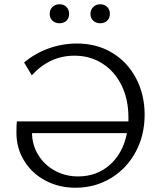

<svg xmlns="http://www.w3.org/2000/svg" viewBox="-20 -871 755 900"><path d="M57 -249Q57 -284 59 -302H582V-321Q582 -405 550 -470.5Q518 -536 460.5 -573Q403 -610 329 -610Q213 -610 129 -518L93 -578Q144 -621 208 -644Q272 -667 341 -667Q434 -667 506 -623.5Q578 -580 618 -503.5Q658 -427 658 -333Q658 -236 615.5 -158Q573 -80 499 -35.5Q425 9 334 9Q256 9 193 -24.5Q130 -58 93.5 -117Q57 -176 57 -249ZM213 -806Q213 -826 226 -838.5Q239 -851 259 -851Q279 -851 291.5 -838.5Q304 -826 304 -806Q304 -786 291.5 -774Q279 -762 259 -762Q239 -762 226 -774Q213 -786 213 -806ZM404 -806Q404 -825 417 -838Q430 -851 450 -851Q470 -851 482.5 -838.5Q495 -826 495 -806Q495 -786 482.5 -774Q470 -762 450 -762Q430 -762 417 -774Q404 -786 404 -806ZM346 -44Q434 -44 495.5 -99Q557 -154 575 -247H130Q131 -190 160 -143.5Q189 -97 238 -70.5Q287 -44 346 -44Z"/></svg>

Font: LXGW Bright TC
Style: Regular
Weight: 400
Designer: Christian Thalmann (Catharsis Fonts)
Foundry: LXGW / Christian Thalmann (Catharsis Fonts) / Fontworks Inc.
Version: Version 5.501